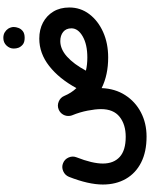

<svg xmlns="http://www.w3.org/2000/svg" viewBox="111 -746 929 1192"><g transform="rotate(-90 576.0 -149.5)"><path d="M26.9 23.9Q26.9 -64.9 74.7 -186.5Q85 -211.4 110.1 -222.2Q135.3 -232.9 159.2 -223.1Q184.1 -213.4 194.8 -188.5Q205.6 -163.6 195.8 -139.2Q157.2 -41 157.2 23.9Q157.2 91.3 198.2 128.7Q239.3 166 322.8 166Q399.9 166 447.5 127.9Q495.1 89.8 495.1 12.7Q495.1 -22 485.6 -70.8Q476.1 -119.6 457 -166Q454.1 -173.3 453.1 -180.7Q453.1 -180.7 453.1 -181.2Q453.1 -181.2 453.1 -181.6Q450.2 -203.1 460.9 -222.2Q471.7 -241.2 492.2 -250Q516.6 -260.3 541.7 -250Q566.9 -239.7 577.1 -215.3Q595.7 -170.9 625.5 -140.1Q684.1 -247.6 762.7 -309.1Q841.3 -370.6 932.6 -370.6Q988.8 -370.6 1032.2 -347.7Q1075.7 -324.7 1100.8 -283Q1126 -241.2 1126 -183.6Q1126 -114.7 1085 -60.3Q1043.9 -5.9 973.9 25.6Q903.8 57.1 815.4 57.1Q707.5 57.1 625.5 16.6Q622.1 100.1 581.8 162.8Q541.5 225.6 474.6 260.5Q407.7 295.4 324.2 295.4Q230 295.4 163.6 261.7Q97.2 228 62 166.7Q26.9 105.5 26.9 23.9ZM917.5 -240.2Q867.7 -240.2 821 -198.5Q774.4 -156.7 733.9 -81.1Q771 -72.3 815.4 -72.3Q896.5 -72.3 946.5 -101.1Q996.6 -129.9 996.6 -170.9Q996.6 -204.1 974.4 -222.2Q952.1 -240.2 917.5 -240.2ZM871.1 -529.3Q871.1 -554.2 889.6 -574Q908.2 -593.8 937 -593.8Q957.5 -593.8 971.9 -585Q986.3 -576.2 994.6 -563.5Q1004.9 -545.9 1004.9 -528.8Q1004.9 -515.6 999 -499.8Q993.2 -483.9 978.8 -472.7Q964.4 -461.4 937.5 -461.4Q910.2 -461.4 896 -473.1Q881.8 -484.9 876 -500Q871.1 -513.2 871.1 -529.3Z"/></g></svg>

Font: Mikhak Bold
Style: Regular
Weight: 700
Designer: Amin Abedi
Version: Version 3.3